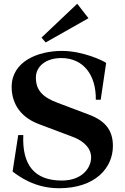

<svg xmlns="http://www.w3.org/2000/svg" viewBox="-20 -991 663 1022"><path d="M545 -656C531 -667 422 -720 310 -720C180 -720 42 -663 42 -528C42 -458 73 -373 188 -330L366 -263C430 -239 465 -200 465 -153C465 -100 420 -30 309 -30C165 -30 97 -111 104 -272H77L47 -78C79 -54 163 11 294 11C488 11 581 -98 581 -214C581 -294 544 -347 453 -381L286 -444C209 -473 171 -509 171 -578C171 -639 226 -682 306 -682C424 -682 492 -592 490 -460H516ZM201 -791 391 -971 451 -894 223 -765Z"/></svg>

Font: Ortica Linear
Style: Bold
Weight: 700
Designer: Benedetta Bovani
Foundry: Collletttivo
Version: Version 2.000;Glyphs 3.1.2 (3151)